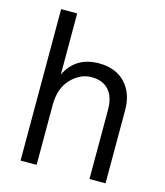

<svg xmlns="http://www.w3.org/2000/svg" viewBox="-117 -857 835 970"><g transform="rotate(15 301.0 -372.0)"><path d="M82 24.4V-767.6H166V-448.2Q216.8 -552.7 338.9 -552.7Q425.8 -552.7 476.1 -500Q526.4 -447.3 526.4 -358.4V24.4H442.4V-336.9Q442.4 -405.3 410.6 -440.4Q378.9 -475.6 320.3 -475.6Q261.7 -475.6 213.9 -426.3Q166 -377 166 -288.1V24.4Z"/></g></svg>

Font: GenEi M Gothic v2 Regular
Style: Regular
Weight: 400
Version: Version 2.0